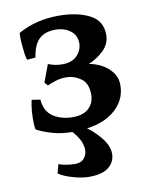

<svg xmlns="http://www.w3.org/2000/svg" viewBox="-79 -527 619 794"><g transform="rotate(-10 231.0 -130.0)"><path d="M423.8 -142.1Q423.8 -74.2 365.5 -29.8Q307.1 14.6 194.3 14.6Q148.4 14.6 109.6 2.9Q70.8 -8.8 48.3 -21Q44.4 -24.4 43.5 -46.1Q42.5 -67.9 44.4 -95.7Q46.4 -123.5 51.8 -145.5L87.4 -140.1Q91.8 -89.8 126 -67.6Q160.2 -45.4 208 -45.4Q252 -45.4 275.1 -67.4Q298.3 -89.4 298.3 -124.5Q298.3 -172.4 269.5 -192.4Q240.7 -212.4 207 -212.4Q183.1 -212.4 160.2 -204.6Q137.2 -196.8 128.4 -192.4L116.2 -206.1L143.6 -279.8Q171.9 -268.1 203.1 -268.1Q243.7 -268.1 265.1 -290.8Q286.6 -313.5 286.6 -341.8Q286.6 -375.5 261 -394.8Q235.4 -414.1 198.7 -414.1Q154.8 -414.1 130.4 -391.4Q106 -368.7 97.7 -314.9L62.5 -312Q58.6 -319.8 56.2 -337.9Q53.7 -356 52 -376.2Q50.3 -396.5 50.3 -411.4Q50.3 -426.3 52.2 -427.2Q127 -468.8 220.7 -468.8Q298.8 -468.8 350.6 -442.6Q402.3 -416.5 402.3 -357.4Q402.3 -319.8 374.8 -292.7Q347.2 -265.6 310.5 -250.5Q336.4 -246.6 362.5 -232.9Q388.7 -219.2 406.2 -196.3Q423.8 -173.3 423.8 -142.1ZM114.7 135.3Q131.8 142.1 151.4 144.5Q170.9 147 182.1 147Q209.5 147 221.7 131.1Q233.9 115.2 233.9 97.2Q233.9 78.6 224.9 58.1Q215.8 37.6 189 7.8L234.4 -5.4Q280.3 23.9 310.5 60.8Q340.8 97.7 340.8 131.3Q340.8 165.5 314 187.5Q287.1 209.5 231.4 209.5Q202.1 209.5 164.1 198.7Q126 188 104.5 172.9Z"/></g></svg>

Font: Gentium Plus
Style: Bold
Weight: 700
Designer: Victor Gaultney, Annie Olsen, Iska Routamaa, Becca Hirsbrunner
Foundry: SIL International
Version: Version 6.101